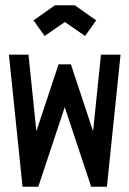

<svg xmlns="http://www.w3.org/2000/svg" viewBox="-20 -707 490 727"><path d="M263.2 -687 344.2 -629.9 302.2 -570.8 225.6 -623.5 148.9 -570.8 106.9 -629.9 188 -687ZM65.4 0 13.7 -500H87.9L117.7 -210L201.7 -463.4H248.5L332.5 -210L362.3 -500H436.5L384.8 0H325.2L225.1 -301.3L125 0Z"/></svg>

Font: Anka/Coder Narrow
Style: Regular
Weight: 400
Width: 3
Monospace: yes
Version: Version 001.100